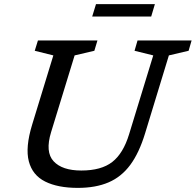

<svg xmlns="http://www.w3.org/2000/svg" viewBox="-20 -904 952 934"><path d="M228.5 -261Q199 -164.5 240.8 -119.5Q282.5 -74.5 375.5 -74.5Q472.5 -74.5 526 -116Q579.5 -157.5 608 -251L725.5 -634.5L634.5 -657L649 -707H912L897.5 -657L801.5 -634.5L686 -256Q657 -160.5 613.8 -102Q570.5 -43.5 508 -16.8Q445.5 10 358.5 10Q261.5 10 199.8 -20.8Q138 -51.5 120.2 -119.2Q102.5 -187 136.5 -298L239.5 -634.5L149 -657L164.5 -707H454L439 -657L343 -634.5ZM428.5 -823.5 447 -884H733.5L715.5 -823.5Z"/></svg>

Font: Newsreader 6pt
Style: Italic
Weight: 400
Italic angle: -17°
Designer: Hugues Gentile
Foundry: Production Type
Version: Version 1.003; ttfautohint (v1.8.3)